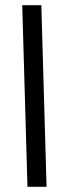

<svg xmlns="http://www.w3.org/2000/svg" viewBox="-20 -714 264 734"><path d="M85 0H158L138 -694H65Z"/></svg>

Font: Noto Sans Arabic ExtCond
Style: Regular
Weight: 400
Width: 2
Designer: Monotype Design Team, Nadine Chahine, Nizar Qandah and Khaled Hosny
Foundry: Monotype Imaging Inc.
Version: Version 2.012